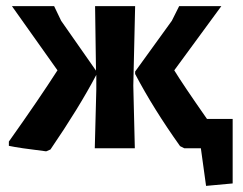

<svg xmlns="http://www.w3.org/2000/svg" viewBox="-20 -485 795 628"><path d="M131 10Q41 -1 9 -8V-22Q107 -160 168 -255L19 -465H157L180 -417L294 -254L291 -465H422L416 -205L421 0H290L295 -192V-240Q238 -132 145 4ZM583 0 569 -7Q482 -129 422 -243V-251L542 -417L566 -465H704L550 -255Q578 -209 657 -96H741V115L654 123L637 0Z"/></svg>

Font: Alegreya Sans
Style: Bold
Weight: 700
Designer: Juan Pablo del Peral
Foundry: Huerta Tipografica
Version: Version 2.007